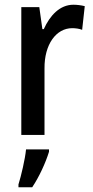

<svg xmlns="http://www.w3.org/2000/svg" viewBox="-20 -570 391 811"><path d="M290 -550C233 -550 191 -505 165 -447H159L146 -540H70V0H168V-281C167 -382 217 -451 285 -451C298 -451 315 -449 327 -444L338 -544C322 -548 305 -550 290 -550ZM187 71V61H90C86 103 69 174 58 209V221H116C145 178 173 117 187 71Z"/></svg>

Font: Noto Sans Kannada Condensed Medium
Style: Regular
Weight: 500
Width: 3
Designer: Jelle Bosma - Monotype Design Team
Foundry: Monotype Imaging Inc.
Version: Version 2.005